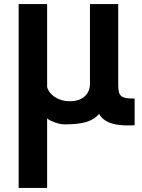

<svg xmlns="http://www.w3.org/2000/svg" viewBox="-20 -537 694 937"><path d="M71 -517H210V-112Q218 -83 248.5 -63Q279 -43 320 -43Q367 -43 393 -66.5Q419 -90 419 -128V-517H557V-123Q557 -102 560 -89Q563 -76 571.5 -68.5Q580 -61 596 -58.5Q612 -56 637 -56V74Q629 75 621 75Q613 75 605 75Q585 75 564 73Q543 71 524 65Q505 59 489.5 48Q474 37 464 19Q438 48 398.5 59Q359 70 296 70Q286 70 273 67.5Q260 65 248 60.5Q236 56 225.5 51Q215 46 210 40V380H71Z"/></svg>

Font: LINE Seed JP_TTF Bold
Style: Regular
Weight: 700
Designer: LINE & Fontrix & Fontworks
Version: Version 1.009